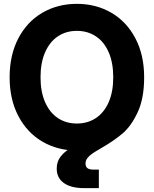

<svg xmlns="http://www.w3.org/2000/svg" viewBox="-20 -759 787 983"><path d="M29.3 -363.3Q29.3 -477.5 73.9 -562.8Q118.5 -648 196.8 -693.7Q275.2 -739.3 373.6 -739.3Q471.8 -739.3 550.1 -693.7Q628.5 -648 673.2 -562.8Q718 -477.5 718 -363.3Q718 -249.5 673.1 -164.5Q628.3 -79.5 550 -33.9Q471.8 11.7 373.6 11.7Q275.2 11.7 196.9 -34Q118.7 -79.8 74 -164.8Q29.3 -249.8 29.3 -363.3ZM559.8 -363.3Q559.8 -437.8 536.5 -491.3Q513.3 -544.8 471 -572.9Q428.8 -601 373.6 -601Q318.3 -601 276.3 -572.9Q234.3 -544.8 210.9 -491.3Q187.5 -437.8 187.5 -363.3Q187.5 -289.3 210.9 -235.9Q234.3 -182.5 276.3 -154.5Q318.3 -126.6 373.6 -126.6Q428.8 -126.6 471 -154.6Q513.3 -182.7 536.5 -236Q559.8 -289.3 559.8 -363.3ZM409.5 204.1Q343.7 204.1 307.1 178.1Q270.4 152.1 270.4 104.1Q270.4 68.5 290.1 43Q309.9 17.6 340 0Q370.1 -17.5 423.4 -41.5Q502.5 -77.8 552.8 -111.2Q603.1 -144.5 639.4 -206.1Q675.7 -267.6 675.7 -363.3H718Q718 -254.5 684.5 -183.4Q651.1 -112.4 606.9 -75.1Q562.8 -37.8 498.8 -1Q469.4 15.8 453.6 26.6Q437.7 37.4 427.7 50Q417.8 62.7 417.8 78.4Q417.8 94.1 427.6 101.8Q437.4 109.4 457.6 109.4H486.1V204.1Z"/></svg>

Font: Intratopia Thin
Style: Regular
Weight: 100
Designer: Rasmus Andersson
Foundry: rsms
Version: Version 3.000;Glyphs 3.2.3 (3260)